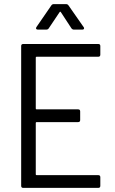

<svg xmlns="http://www.w3.org/2000/svg" viewBox="-20 -914 557 934"><path d="M458 -638H158Q154 -638 154 -634V-386Q154 -382 158 -382H360Q370 -382 370 -372V-330Q370 -320 360 -320H158Q154 -320 154 -316V-66Q154 -62 158 -62H458Q468 -62 468 -52V-10Q468 0 458 0H93Q83 0 83 -10V-690Q83 -700 93 -700H458Q468 -700 468 -690V-648Q468 -638 458 -638ZM157 -782 230 -888Q234 -894 242 -894H301Q309 -894 313 -888L387 -782Q389 -780 389 -776Q389 -774 387 -772Q385 -770 381 -770H339Q332 -770 327 -777L276 -855Q275 -857 273 -857Q271 -857 270 -855L217 -776Q213 -770 205 -770H164Q158 -770 156 -773.5Q154 -777 157 -782Z"/></svg>

Font: Barlow Semi Condensed
Style: Regular
Weight: 400
Width: 4
Designer: Jeremy Tribby
Foundry: Tribby Type
Version: Version 1.408;December 10, 2018;FontCreator 11.5.0.2430 64-b